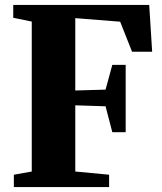

<svg xmlns="http://www.w3.org/2000/svg" viewBox="-20 -763 660 783"><path d="M109.5 -63.5V-675L34 -690.5V-743H588.5L600.5 -552H518.5L470 -674.5L287 -689V-394L410.5 -397.5L438 -498.5H492.5V-224H438L410.5 -329.5L287 -333.5V-63.5L425 -50.5V0H36.5V-50.5Z"/></svg>

Font: Merriweather 60pt Black
Style: Regular
Weight: 900
Version: Version 2.100